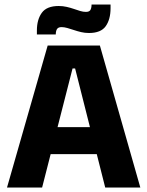

<svg xmlns="http://www.w3.org/2000/svg" viewBox="-20 -844 663 864"><path d="M169.5 0H11.5L194.5 -639H429.5L611.5 0H453.5L318 -536H306.5ZM455 -150.5H167V-272H455ZM380.5 -695.5Q362 -695.5 345 -699.5Q328 -703.5 312.5 -708.8Q297 -714 283 -718Q269 -722 257 -722Q243 -722 237.2 -714.2Q231.5 -706.5 231 -691V-689H146V-707Q146 -755.5 168 -786.2Q190 -817 244 -817Q263 -817 280.2 -813Q297.5 -809 312.5 -803.8Q327.5 -798.5 341 -794.5Q354.5 -790.5 366.5 -790.5Q381 -790.5 386.2 -798.2Q391.5 -806 392 -821.5V-823.5H477.5V-807Q477.5 -757 455.8 -726.2Q434 -695.5 380.5 -695.5Z"/></svg>

Font: Anek Kannada Medium
Style: Bold
Weight: 700
Version: Version 1.003